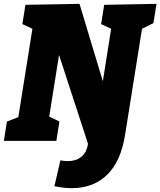

<svg xmlns="http://www.w3.org/2000/svg" viewBox="-32 -730 831 995"><path d="M616 -30Q594 107 523 176Q452 245 340 245Q319 245 296.5 242.5Q274 240 250 235L281 101Q292 103 301.5 104Q311 105 320 105Q361 105 389 83Q417 61 424 15L274 -445L223 -126L276 -100L260 0H-12L4 -100L63 -123L136 -581L84 -605L100 -705L380 -710L501 -309L544 -581L492 -605L508 -705L779 -710L763 -610L704 -581Z"/></svg>

Font: Bitter Black
Style: Italic
Weight: 900
Italic angle: -9°
Designer: Sol Matas, and Bitter project Authors
Foundry: Sol Matas
Version: Version 2.001